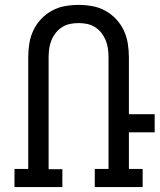

<svg xmlns="http://www.w3.org/2000/svg" viewBox="-20 -762 650 782"><path d="M234 0H39V-74H95V-529Q95 -557 99.5 -585Q104 -613 116 -638.5Q128 -664 147.5 -684.5Q167 -705 191.5 -718.5Q216 -732 244 -737Q272 -742 300 -742Q328 -742 356 -737Q384 -732 408.5 -718.5Q433 -705 452.5 -684.5Q472 -664 484 -638.5Q496 -613 500.5 -585Q505 -557 505 -529V-297H610V-223H505V-74H561V0H366V-74H422V-529Q422 -547 419.5 -564.5Q417 -582 410.5 -598Q404 -614 393 -628Q382 -642 367 -651.5Q352 -661 335 -664.5Q318 -668 300 -668Q282 -668 265 -664.5Q248 -661 233 -651.5Q218 -642 207 -628Q196 -614 189.5 -598Q183 -582 180.5 -564.5Q178 -547 178 -529V-73H234Z"/></svg>

Font: Iosevka HT Extended
Style: Regular
Weight: 400
Width: 7
Monospace: yes
Designer: Belleve Invis
Foundry: Belleve Invis
Version: Version 32.3.0; ttfautohint (v1.8.4)